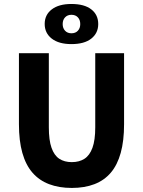

<svg xmlns="http://www.w3.org/2000/svg" viewBox="-20 -914 705 946"><path d="M333.8 12Q270.7 12 221.9 -6.6Q173.1 -25.2 140 -63.2Q107 -101.1 90.1 -160.7Q73.3 -220.3 73.3 -302V-651.8H220.6V-287Q220.6 -223.1 233.9 -185.7Q247.1 -148.2 272.2 -131.7Q297.3 -115.2 333.8 -115.2Q370.4 -115.2 396.1 -131.7Q421.8 -148.2 435.5 -185.7Q449.3 -223.1 449.3 -287V-651.8H591.3V-302Q591.3 -220.3 574.8 -160.7Q558.3 -101.1 525.9 -63.2Q493.6 -25.2 445.2 -6.6Q396.8 12 333.8 12ZM331.9 -696.7Q269.9 -696.7 235.1 -723.7Q200.2 -750.8 200.2 -795.9Q200.2 -841.1 235.1 -867.7Q269.9 -894.4 331.9 -894.4Q395.4 -894.4 429.7 -867.9Q464 -841.4 464 -795.5Q464 -750.8 429.7 -723.7Q395.4 -696.7 331.9 -696.7ZM331.9 -750Q352.1 -750 363.7 -762.6Q375.4 -775.2 375.4 -795.3Q375.4 -816 363.7 -828.5Q352.1 -841.1 331.9 -841.1Q312.4 -841.1 300.6 -828.5Q288.8 -816 288.8 -795.3Q288.8 -775.2 300.6 -762.6Q312.4 -750 331.9 -750Z"/></svg>

Font: Source Sans Variable
Style: Regular
Weight: 200
Designer: Paul D. Hunt
Foundry: Adobe Systems Incorporated
Version: Version 3.006;hotconv 1.0.111;makeotfexe 2.5.65597